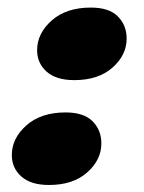

<svg xmlns="http://www.w3.org/2000/svg" viewBox="-20 -490 390 520"><path d="M112.5 11Q63.5 11 37.8 -12Q12 -35 12 -70Q12 -115.5 51.5 -150.5Q91 -185.5 157.5 -185.5Q207 -185.5 230.8 -161.5Q254.5 -137.5 254.5 -101.5Q254.5 -57 216.2 -23Q178 11 112.5 11ZM181 -273Q132 -273 106.2 -296Q80.5 -319 80.5 -354Q80.5 -399.5 120 -434.5Q159.5 -469.5 226 -469.5Q275.5 -469.5 299.2 -445.5Q323 -421.5 323 -385.5Q323 -341 284.8 -307Q246.5 -273 181 -273Z"/></svg>

Font: Fraunces 72pt S050 Black
Style: Italic
Weight: 900
Italic angle: -16°
Version: Version 1.000; ttfautohint (v1.8.3)